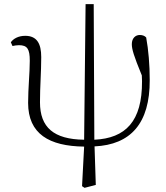

<svg xmlns="http://www.w3.org/2000/svg" viewBox="-20 -690 797 922"><path d="M386 212 440 198 434 13C607 5 700 -97 699 -306C699 -378 693 -450 682 -510C675 -518 664 -522 651 -522C631 -522 613 -507 613 -478C613 -454 622 -423 661 -328L662 -300C663 -107 583 -26 433 -19L430 -670H391L384 -19C238 -21 172 -78 172 -199C172 -276 178 -342 178 -416C178 -481 157 -518 101 -518C68 -518 44 -504 32 -487L40 -469C49 -471 60 -473 71 -473C111 -473 123 -455 123 -398C123 -339 115 -266 115 -196C115 -47 216 12 384 14L374 204Z"/></svg>

Font: Noto Serif TC ExtraLight
Style: Regular
Weight: 200
Designer: Ryoko NISHIZUKA 西塚涼子 (kana & ideographs); Frank Grießhammer (Latin, Greek & Cyrillic); Wenlong ZHANG 张文龙 (bopomofo); San
Foundry: Adobe
Version: Version 2.001;hotconv 1.1.0;makeotfexe 2.6.0